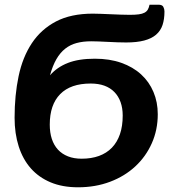

<svg xmlns="http://www.w3.org/2000/svg" viewBox="-20 -787 724 816"><path d="M650.5 -301.5Q650.5 -235 625.2 -178.2Q600 -121.5 555 -79.8Q510 -38 447.8 -14.5Q385.5 9 311.5 9Q245.5 9 195.2 -12Q145 -33 111 -71.5Q77 -110 59.5 -164.8Q42 -219.5 42 -286.5Q42 -382 59 -463Q76 -544 115.2 -603.2Q154.5 -662.5 218 -695.8Q281.5 -729 374.5 -729Q389 -729 408.8 -728.2Q428.5 -727.5 450 -726.5Q471.5 -725.5 492.8 -724.8Q514 -724 531.5 -724Q554.5 -724 569.5 -726Q584.5 -728 594 -733Q603.5 -738 608.2 -746.2Q613 -754.5 615.5 -767H653.5Q669.5 -767 674.2 -757.8Q679 -748.5 679 -738.5Q679 -705.5 670.8 -680.8Q662.5 -656 643.2 -639.5Q624 -623 592.8 -614.8Q561.5 -606.5 516 -606.5Q500 -606.5 479.5 -607.2Q459 -608 438.5 -609Q418 -610 399 -610.8Q380 -611.5 367.5 -611.5Q333 -611.5 305.8 -604.2Q278.5 -597 257 -580Q235.5 -563 219.5 -535.2Q203.5 -507.5 192.5 -467Q222.5 -501.5 268.5 -519.5Q314.5 -537.5 383 -537.5Q446 -537.5 495.5 -520Q545 -502.5 579.5 -471Q614 -439.5 632.2 -396.2Q650.5 -353 650.5 -301.5ZM501.5 -296Q501.5 -327.5 492.5 -352.8Q483.5 -378 466.2 -395.8Q449 -413.5 423.8 -422.8Q398.5 -432 365.5 -432Q280 -432 235.8 -387Q191.5 -342 191.5 -257.5Q191.5 -223.5 200.2 -196.8Q209 -170 226.2 -151.2Q243.5 -132.5 268.8 -122.5Q294 -112.5 327 -112.5Q368 -112.5 400.5 -124.2Q433 -136 455.5 -159.2Q478 -182.5 489.8 -216.8Q501.5 -251 501.5 -296Z"/></svg>

Font: Lato Heavy
Style: Italic
Weight: 800
Italic angle: -7°
Designer: Lukasz Dziedzic
Foundry: tyPoland Lukasz Dziedzic
Version: Version 2.007; 2014-02-27